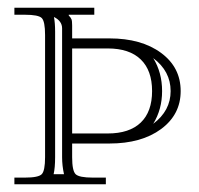

<svg xmlns="http://www.w3.org/2000/svg" viewBox="-20 -475 512 495"><path d="M140.1 -401.9Q140.1 -420.9 119.1 -431.2Q122.1 -416 122.1 -393.1V-69.8Q122.1 -42 118.2 -25.9H145Q140.1 -47.9 140.1 -69.8ZM375 -155.8Q419.9 -189.5 419.9 -240.2Q419.9 -291.5 375 -325.2Q397.9 -288.1 397.9 -240.2Q397.9 -192.9 375 -155.8ZM166 -350.1V-130.9H257.8Q313.5 -130.9 342.8 -158.9Q372.1 -187 372.1 -240.2Q372.1 -293.5 342.8 -321.8Q313.5 -350.1 257.8 -350.1ZM166 -376H262.2Q344.7 -376 395.3 -338.6Q445.8 -301.3 445.8 -240.2Q445.8 -179.7 395.3 -142.3Q344.7 -105 262.2 -105H166V-69.8Q166 -34.7 175 -25.9Q184.1 -17.1 219.2 -17.1H252.9V0H17.1V-17.1H43.9Q79.1 -17.1 87.6 -25.9Q96.2 -34.7 96.2 -69.8V-384.8Q96.2 -419.9 87.6 -428.5Q79.1 -437 43.9 -437H17.1V-455.1H223.1V-437H157.2V-435.1Q162.6 -429.7 164.3 -425.3Q166 -420.9 166 -409.2Z"/></svg>

Font: FoglihtenNo01
Style: Regular
Weight: 500
Version: Version 0.61